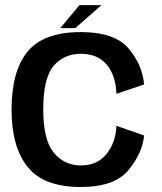

<svg xmlns="http://www.w3.org/2000/svg" viewBox="-20 -723 630 748"><path d="M295 5.5Q426.5 5.5 480.8 -60.8Q535 -127 541.5 -195L433.5 -233Q431 -168 395 -123.2Q359 -78.5 295 -78.5Q230.5 -78.5 189.5 -128.2Q148.5 -178 148.5 -295.5Q148.5 -420 189.2 -466.8Q230 -513.5 295 -513.5Q359.5 -513.5 395.2 -471.8Q431 -430 433.5 -357.5L541.5 -394Q535 -470 481 -534Q427 -598 295 -598Q150 -598 87.5 -522.2Q25 -446.5 25 -295.5Q25 -151 87.5 -72.8Q150 5.5 295 5.5ZM215 -613.5H273.5L375 -703H289.5Z"/></svg>

Font: Anybody UltraCondensed Thin Medium
Style: Regular
Weight: 500
Version: Version 1.111